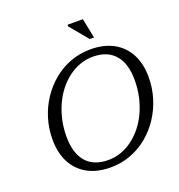

<svg xmlns="http://www.w3.org/2000/svg" viewBox="-153 -991 1051 1128"><g transform="rotate(-20 373.0 -427.0)"><path d="M164 -248.5Q164 -144.5 211.5 -90Q259 -35.5 350 -35.5Q391.5 -35.5 430 -49.2Q468.5 -63 502.5 -88.5Q536.5 -114 564.5 -149.2Q592.5 -184.5 612.5 -228Q632.5 -271.5 643.5 -321.2Q654.5 -371 654.5 -424.5Q654.5 -528.5 606.8 -583Q559 -637.5 468.5 -637.5Q427.5 -637.5 388.8 -623.8Q350 -610 316 -584.5Q282 -559 254 -523.8Q226 -488.5 206 -445Q186 -401.5 175 -352Q164 -302.5 164 -248.5ZM737.5 -412.5Q737.5 -345 718.2 -282.5Q699 -220 663.8 -166.8Q628.5 -113.5 580.2 -73.8Q532 -34 473 -12Q414 10 347.5 10Q265 10 205.2 -22.2Q145.5 -54.5 113.2 -115.2Q81 -176 81 -260.5Q81 -328 100 -390.5Q119 -453 154.5 -506.2Q190 -559.5 238.2 -599.2Q286.5 -639 345.5 -661Q404.5 -683 471 -683Q553.5 -683 613.2 -650.8Q673 -618.5 705.2 -558Q737.5 -497.5 737.5 -412.5ZM515.5 -741H489L394.5 -854.5L395 -864.5H490.5Z"/></g></svg>

Font: Newsreader 17pt
Style: Italic
Weight: 400
Italic angle: -17°
Version: Version 1.003